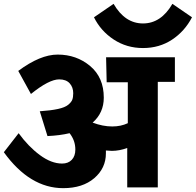

<svg xmlns="http://www.w3.org/2000/svg" viewBox="-22 -977 1019 999"><path d="M875 -957 977 -887Q939 -814 873 -770.5Q807 -727 722 -727Q637 -727 569.5 -771.5Q502 -816 467 -887L569 -957Q628 -855 722 -855Q816 -855 875 -957ZM533 -549 530 -679H888V-551H799V-2H640V-207Q599 -192 560 -192Q549 -192 529 -194V-179Q529 -102 468.5 -50Q408 2 307 2Q133 2 -2 -185L75 -284Q125 -215 185 -170.5Q245 -126 301 -126Q333 -126 351.5 -145.5Q370 -165 370 -199Q370 -246 340 -284Q290 -272 225 -269L185 -398Q243 -402 279.5 -410Q316 -418 332.5 -431.5Q349 -445 354 -458Q359 -471 359 -492Q359 -523 340.5 -543.5Q322 -564 286 -564Q233 -564 139 -488L73 -608Q187 -693 278 -693Q376 -693 447 -633.5Q518 -574 518 -469Q518 -390 460 -339Q513 -319 562 -319Q607 -319 643 -336V-549Z"/></svg>

Font: Martel Sans Heavy
Style: Regular
Weight: 900
Designer: Dan Reynolds and Mathieu Réguer
Foundry: Dan Reynolds and Mathieu Réguer
Version: Version 1.001;PS 001.001;hotconv 1.0.70;makeotf.lib2.5.58329